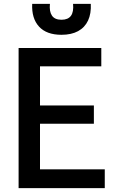

<svg xmlns="http://www.w3.org/2000/svg" viewBox="-20 -976 640 996"><path d="M76.5 0V-727H505.5V-632H137.5L187.5 -678.5V-394.5L137.5 -429H467V-334H160L187.5 -373V-39L137.5 -97.5H523.5V0ZM299 -795.5Q221.5 -795.5 182.5 -838Q143.5 -880.5 147 -956H239Q235 -916.5 249.5 -895Q264 -873.5 299 -873.5Q333 -873.5 348 -894Q363 -914.5 359 -956H451Q453.5 -905.5 436.8 -869.5Q420 -833.5 385.2 -814.5Q350.5 -795.5 299 -795.5Z"/></svg>

Font: Spline Sans Mono Medium
Style: Regular
Weight: 500
Monospace: yes
Version: Version 1.004